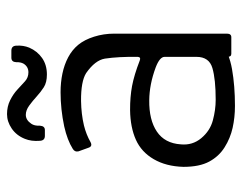

<svg xmlns="http://www.w3.org/2000/svg" viewBox="-94 -612 716 569"><g transform="rotate(-90 264.5 -327.0)"><path d="M349.5 -224.2Q299.5 -242.7 252.7 -243.2Q194.2 -244 159.5 -220.6Q124.8 -197.2 121.7 -149.7Q118.3 -115.2 140 -89.1Q161.7 -63 192.8 -54.7Q224 -46.3 253.8 -46.3Q314.3 -46.3 347.7 -56Q381 -65.7 381 -103.3V-197.7Q381 -212.2 349.5 -224.2ZM449.7 -108.5Q448.7 -53.8 421.4 -30.2Q394.2 -6.7 344.7 2.1Q295.2 10.8 235.7 10.8Q201.5 10.8 170.7 3.9Q139.8 -3 113.1 -19.8Q86.3 -36.5 70.7 -65.3Q55 -94.2 55 -142Q56.5 -193.5 77.8 -230Q99 -266.5 135.4 -282.8Q171.8 -299.2 223 -300Q262.3 -300.2 294.8 -294.1Q327.3 -288 370.3 -271.3Q380 -267.5 381 -276.7Q381.8 -334.5 375.8 -374.5Q371 -403.7 332.8 -430.3Q308 -445.8 250.3 -445.3Q211.5 -444.7 177.7 -436.7Q150.8 -430 128.5 -417.3Q115.8 -410.5 111.7 -423.2L101 -452.8Q98.3 -463.8 108.3 -469.8Q134 -486 174.8 -495.2Q225.7 -506 276.2 -506Q305.2 -506 331.6 -500.5Q358 -495 379.8 -483.4Q401.7 -471.8 416.8 -453.5Q431.8 -435.2 440.8 -406.7Q449.8 -378.2 449.8 -347ZM382.2 -153.7H449.8V-13Q449.7 0 439.2 0H390Q381 0 381 -11.2ZM328.7 -546.5Q305.2 -546.5 290.9 -555.7Q276.7 -564.8 263.5 -576.9Q250.3 -589 236.5 -599Q222.7 -609 209.2 -609Q193.7 -609 182.8 -592.8Q176.3 -583.8 177 -567.2Q176 -552.5 164.3 -552.5H146.8Q132.7 -552.5 132.2 -567.8Q130.2 -592.5 138 -611.7Q148 -636.7 168.5 -650.7Q189 -664.7 211.3 -664.7Q233.8 -664.7 252.3 -655.5Q270.8 -646.3 284.2 -633.8Q297.5 -621.3 308.7 -611.3Q319.8 -601.3 335.2 -601.3Q351.7 -601.3 360.7 -615.5Q365.7 -624.3 365.2 -637.5Q365.8 -651.5 378 -651.8H399.3Q413.8 -651.8 414.2 -636.8Q415.5 -616.3 408.3 -598.8Q397.8 -574.8 377.5 -560.7Q357.2 -546.5 328.7 -546.5Z"/></g></svg>

Font: Vivano Light
Style: Regular
Weight: 300
Designer: Joe Prince, Josias Burgherr
Version: Version 2.064;September 19, 2022;FontCreator 14.0.0.2877 64-